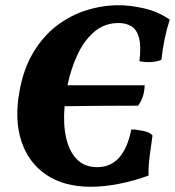

<svg xmlns="http://www.w3.org/2000/svg" viewBox="-20 -705 669 734"><path d="M327 9Q224 9 156 -37.5Q88 -84 61.5 -166Q35 -248 54 -353Q69 -440 106.5 -503Q144 -566 196 -606Q248 -646 309.5 -665.5Q371 -685 434 -685Q478 -685 531 -673Q584 -661 629 -630Q606 -560 597 -476Q559 -462 513 -471Q520 -528 511.5 -560Q503 -592 482.5 -604.5Q462 -617 433 -617Q380 -617 341 -584Q302 -551 276.5 -496.5Q251 -442 238 -379H533Q532 -333 508 -301Q438 -301 369.5 -300.5Q301 -300 227 -299Q221 -232 232.5 -179.5Q244 -127 273.5 -96.5Q303 -66 352 -66Q453 -66 482 -210Q502 -210 528 -204.5Q554 -199 563 -187Q558 -149 552.5 -110Q547 -71 548 -34Q495 -14 436.5 -2.5Q378 9 327 9Z"/></svg>

Font: Vollkorn ExtraBold
Style: Italic
Weight: 800
Italic angle: -11°
Designer: Friedrich Althausen
Foundry: Friedrich Althausen
Version: Version 5.000; ttfautohint (v1.8.3)